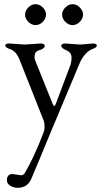

<svg xmlns="http://www.w3.org/2000/svg" viewBox="-20 -613 483 918"><path d="M277 -543Q277 -562 292.5 -577.5Q308 -593 327 -593Q346 -593 361.5 -577.5Q377 -562 377 -543Q377 -524 361.5 -508.5Q346 -493 327 -493Q308 -493 292.5 -508.5Q277 -524 277 -543ZM100 -543Q100 -562 115.5 -577.5Q131 -593 150 -593Q169 -593 184.5 -577.5Q200 -562 200 -543Q200 -524 184.5 -508.5Q169 -493 150 -493Q131 -493 115.5 -508.5Q100 -524 100 -543ZM293 -405 364 -400 423 -405Q443 -405 443 -395.5Q443 -386 424 -379.5Q405 -373 388 -354Q371 -335 361 -311L225 13Q224 16 208.5 53Q193 90 170 146Q147 202 129 243.5Q111 285 64 285Q45 285 29 275Q13 265 13 249Q13 219 40 219L80 225Q92 225 99 214Q145 135 190 16Q193 7 193 -9Q193 -25 189 -36L73 -329Q56 -370 28 -378Q5 -386 5 -395.5Q5 -405 25 -405L98 -400L174 -405Q194 -405 194 -394Q194 -380 165 -372Q145 -366 145 -340Q145 -331 153 -312L232 -116Q240 -97 247 -117L314 -295Q322 -313 322 -337.5Q322 -362 297.5 -372.5Q273 -383 273 -394Q273 -405 293 -405Z"/></svg>

Font: EB Garamond
Style: Regular
Weight: 400
Version: Version 0.012